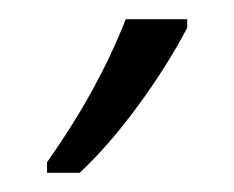

<svg xmlns="http://www.w3.org/2000/svg" viewBox="-20 -734 244 200"><path d="M111 -714H175V-705Q154 -665 123.5 -623.5Q93 -582 63 -554H29V-565Q82 -640 111 -714Z"/></svg>

Font: Noto Sans UI NarrowLight
Style: Regular
Weight: 300
Width: 4
Designer: Monotype Design Team
Foundry: Monotype Imaging Inc.
Version: Version 1.001